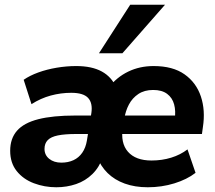

<svg xmlns="http://www.w3.org/2000/svg" viewBox="-20 -780 908 811"><path d="M218 11Q168 11 123 -6Q78 -23 50.5 -57.5Q23 -92 23 -143Q23 -195 52 -228Q81 -261 142 -276.5Q203 -292 298 -292H377L366 -214H302Q254 -214 224.5 -208Q195 -202 181.5 -188Q168 -174 168 -151Q168 -125 188 -109Q208 -93 239 -93Q268 -93 290.5 -103.5Q313 -114 327.5 -135Q342 -156 347 -186L366 -303Q372 -345 352 -366.5Q332 -388 281 -388Q237 -388 194.5 -376.5Q152 -365 113 -340L80 -443Q106 -461 142 -474Q178 -487 219.5 -494Q261 -501 302 -501Q368 -501 410 -478Q452 -455 471 -410H439Q473 -454 521.5 -477.5Q570 -501 629 -501Q710 -501 759.5 -466Q809 -431 828.5 -372.5Q848 -314 837 -243L833 -214H473L484 -292H736L718 -277Q723 -311 715.5 -339Q708 -367 686 -383.5Q664 -400 627 -400Q590 -400 564.5 -383Q539 -366 524.5 -338.5Q510 -311 505 -278L499 -243Q488 -176 520.5 -139Q553 -102 620 -102Q664 -102 703 -114Q742 -126 772 -149L806 -50Q770 -22 716.5 -5.5Q663 11 604 11Q550 11 507 -4.5Q464 -20 434.5 -49Q405 -78 390 -118H415Q400 -74 370.5 -45Q341 -16 301.5 -2.5Q262 11 218 11ZM398 -555 530 -760H677L497 -555Z"/></svg>

Font: Nunito Sans 12pt ExtraBold
Style: Italic
Weight: 800
Italic angle: -9°
Designer: Vernon Adams
Foundry: Vernon Adams
Version: Version 3.101;gftools[0.9.27]